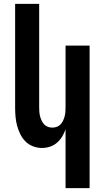

<svg xmlns="http://www.w3.org/2000/svg" viewBox="-20 -755 540 990"><path d="M318 215V-88Q311 -68 300 -50Q289 -32 273 -18.5Q257 -5 237 1.5Q217 8 196 8Q173 8 150.5 -0.5Q128 -9 111.5 -25.5Q95 -42 84.5 -63.5Q74 -85 68 -107.5Q62 -130 60 -153.5Q58 -177 58 -200V-735H182V-200Q182 -188 183 -176.5Q184 -165 187 -154Q190 -143 195 -132.5Q200 -122 208 -113.5Q216 -105 227 -101Q238 -97 250 -97Q262 -97 273 -101Q284 -105 292 -113.5Q300 -122 305 -132.5Q310 -143 313 -154Q316 -165 317 -176.5Q318 -188 318 -200V-520H442V215Z"/></svg>

Font: Iosevka Extrabold
Style: Regular
Weight: 800
Monospace: yes
Designer: Belleve Invis
Foundry: Belleve Invis
Version: Version 32.5.0; ttfautohint (v1.8.4)